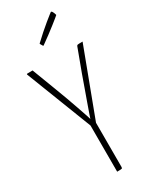

<svg xmlns="http://www.w3.org/2000/svg" viewBox="-234 -979 827 1034"><g transform="rotate(-30 179.0 -462.0)"><path d="M164 -287 6 -694Q4 -699 9 -699.5Q14 -700 42 -700L98 -553Q111 -520 125.5 -479.5Q140 -439 152.5 -403.5Q165 -368 173 -343.5Q181 -319 181 -318Q181 -319 189.5 -343.5Q198 -368 210.5 -403Q223 -438 237.5 -478.5Q252 -519 264 -553L316 -693Q318 -698 322.5 -699Q327 -700 353 -700L197 -285V-11Q197 -3 193 -1.5Q189 0 164 0ZM160 -786Q158 -786 156 -789Q154 -792 152 -796Q149 -800 147 -806Q171 -829 195 -850Q219 -871 239 -887.5Q259 -904 272 -914Q285 -924 285 -924Q289 -924 292 -920Q295 -916 297 -910.5Q299 -905 300.5 -900.5Q302 -896 302 -895Q301 -894 288.5 -883.5Q276 -873 256 -857.5Q236 -842 211 -823Q186 -804 160 -786Z"/></g></svg>

Font: Yanone Kaffeesatz Thin
Style: Regular
Weight: 250
Designer: Yanone
Foundry: Yanone Font Production. Not for release.
Version: Version 1.002